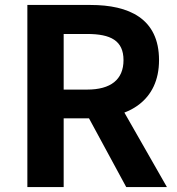

<svg xmlns="http://www.w3.org/2000/svg" viewBox="-20 -761 722 781"><path d="M91.3 0H239V-279.6H348.4C503.9 -279.6 626.9 -351.5 626.9 -516.4C626.9 -686.3 503.9 -740.8 348.4 -740.8H91.3ZM239 -396.6V-622.8H334.7C430.2 -622.8 482.4 -595.8 482.4 -516.4C482.4 -437.1 430.2 -396.6 334.7 -396.6ZM493.5 0H659L424.9 -410L321.3 -317.9Z"/></svg>

Font: Source Han Sans JP VF
Style: Regular
Weight: 250
Designer: Ryoko NISHIZUKA 西塚涼子 (kana, bopomofo & ideographs); Paul D. Hunt (Latin, Greek & Cyrillic); Sandoll Communications 산돌커뮤니
Foundry: Adobe
Version: Version 2.004;hotconv 1.0.118;makeotfexe 2.5.65603